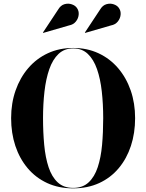

<svg xmlns="http://www.w3.org/2000/svg" viewBox="-20 -1023 802 1053"><path d="M381 10Q301.5 10 238.5 -19.2Q175.5 -48.5 131.5 -100.8Q87.5 -153 64.2 -223Q41 -293 41 -375Q41 -457 65.5 -527Q90 -597 135 -649.5Q180 -702 242.5 -731Q305 -760 381.5 -760Q457.5 -760 520 -731Q582.5 -702 627.5 -649.5Q672.5 -597 696.8 -527Q721 -457 721 -375Q721 -293 698 -223Q675 -153 631 -100.5Q587 -48 524 -19Q461 10 381 10ZM381.5 7.5Q433.5 7.5 466 -22.8Q498.5 -53 516 -106Q533.5 -159 539.8 -228.2Q546 -297.5 546 -375Q546 -452.5 538.2 -521.8Q530.5 -591 512 -644Q493.5 -697 461.8 -727.2Q430 -757.5 381.5 -757.5Q333 -757.5 301 -727.2Q269 -697 250.5 -644Q232 -591 224 -521.8Q216 -452.5 216 -375Q216 -297.5 222.5 -228.2Q229 -159 246.5 -106Q264 -53 296.5 -22.8Q329 7.5 381.5 7.5ZM217 -842.5 215.5 -844.5 298.5 -970Q312.5 -994 333.5 -1000Q354.5 -1006 374 -999.2Q393.5 -992.5 402.5 -978.5Q413.5 -962.5 411.5 -942Q409.5 -921.5 396 -904.8Q382.5 -888 358.5 -883.5ZM447 -842.5 445.5 -844.5 528.5 -970Q542.5 -994 563.8 -1000Q585 -1006 604.2 -999.2Q623.5 -992.5 632.5 -978.5Q643.5 -962.5 641.5 -942Q639.5 -921.5 626 -904.8Q612.5 -888 588.5 -883.5Z"/></svg>

Font: Bodoni Moda 72pt
Style: Bold
Weight: 700
Designer: Owen Earl
Foundry: indestructible type
Version: Version 2.004